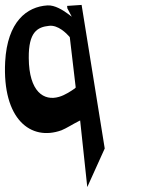

<svg xmlns="http://www.w3.org/2000/svg" viewBox="-40 -577 578 781"><path d="M-19 -326C-31 -92 85 -2 210 -47C230 -55 256 -72 280 -84L286 -87L315 184L386 27L292 -557L233 -553L234 -543L252 -509L236 -521C217 -535 183 -557 153 -555C69 -550 -10 -489 -19 -326ZM77 -341C76 -447 112 -467 160 -472C196 -476 230 -442 243 -427L244 -425L268 -221L264 -217C251 -208 225 -190 200 -183C139 -165 78 -203 77 -341Z"/></svg>

Font: Charger Slice
Style: Regular
Weight: 400
Designer: Jasper
Foundry: Cannot Into Space Fonts
Version: Version 1.1